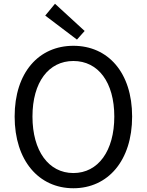

<svg xmlns="http://www.w3.org/2000/svg" viewBox="-20 -990 782 1023"><path d="M371 13C555 13 684 -134 684 -369C684 -604 555 -746 371 -746C187 -746 58 -604 58 -369C58 -134 187 13 371 13ZM371 -68C239 -68 153 -186 153 -369C153 -552 239 -665 371 -665C503 -665 589 -552 589 -369C589 -186 503 -68 371 -68ZM390 -779 431 -825 273 -970 221 -907Z"/></svg>

Font: Noto Sans Mono CJK HK
Style: Regular
Weight: 400
Designer: Ryoko NISHIZUKA 西塚涼子 (kana, bopomofo & ideographs); Paul D. Hunt (Latin, Greek & Cyrillic); Sandoll Communications 산돌커뮤니
Foundry: Adobe
Version: Version 2.004;hotconv 1.0.118;makeotfexe 2.5.65603